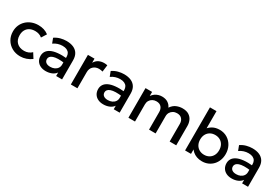

<svg xmlns="http://www.w3.org/2000/svg" viewBox="69 -1742 4039 2779"><g transform="rotate(30 2088.0 -352.5)"><path d="M303.5 15Q225.5 15 164.5 -19.2Q103.5 -53.5 68.8 -112.8Q34 -172 34 -247.5Q34 -304.5 54.5 -352.2Q75 -400 112.5 -435.5Q150 -471 200.8 -490.5Q251.5 -510 311 -510Q361 -510 403.8 -496.8Q446.5 -483.5 482.5 -456L429.5 -372Q406.5 -392.5 376.8 -402.5Q347 -412.5 313.5 -412.5Q261.5 -412.5 224 -393Q186.5 -373.5 165.8 -336.8Q145 -300 145 -248Q145 -170.5 190.2 -126.5Q235.5 -82.5 313.5 -82.5Q350.5 -82.5 383.5 -96.2Q416.5 -110 438.5 -132.5L491 -49Q451.5 -19 403 -2Q354.5 15 303.5 15Z M729.5 15Q678 15 639 -4.2Q600 -23.5 578.2 -58.8Q556.5 -94 556.5 -142Q556.5 -182.5 577 -215.2Q597.5 -248 640.8 -269.5Q684 -291 752 -298.2Q820 -305.5 915.5 -296L917.5 -220Q849.5 -229.5 800.5 -228Q751.5 -226.5 720.2 -215.8Q689 -205 674.2 -187.2Q659.5 -169.5 659.5 -146.5Q659.5 -110.5 685.2 -91Q711 -71.5 756 -71.5Q794.5 -71.5 825 -85.5Q855.5 -99.5 873.2 -125Q891 -150.5 891 -185V-316.5Q891 -349.5 877 -373.8Q863 -398 834.5 -411.5Q806 -425 763.5 -425Q724.5 -425 686.5 -413.2Q648.5 -401.5 614 -376.5L583 -457.5Q629.5 -489 680 -502Q730.5 -515 777 -515Q846 -515 895.2 -493.2Q944.5 -471.5 971 -427.8Q997.5 -384 997.5 -317.5V0H898.5V-58.5Q873.5 -23 829 -4Q784.5 15 729.5 15Z M1144 0V-495H1254V-426.5Q1282 -473 1322 -491.8Q1362 -510.5 1408 -510.5Q1423 -510.5 1436.5 -509Q1450 -507.5 1462.5 -504.5L1448 -391Q1433 -395.5 1417.5 -398Q1402 -400.5 1386.5 -400.5Q1329 -400.5 1291.5 -365.2Q1254 -330 1254 -269.5V0Z M1692 15Q1640.5 15 1601.5 -4.2Q1562.5 -23.5 1540.8 -58.8Q1519 -94 1519 -142Q1519 -182.5 1539.5 -215.2Q1560 -248 1603.2 -269.5Q1646.5 -291 1714.5 -298.2Q1782.5 -305.5 1878 -296L1880 -220Q1812 -229.5 1763 -228Q1714 -226.5 1682.8 -215.8Q1651.5 -205 1636.8 -187.2Q1622 -169.5 1622 -146.5Q1622 -110.5 1647.8 -91Q1673.5 -71.5 1718.5 -71.5Q1757 -71.5 1787.5 -85.5Q1818 -99.5 1835.8 -125Q1853.5 -150.5 1853.5 -185V-316.5Q1853.5 -349.5 1839.5 -373.8Q1825.5 -398 1797 -411.5Q1768.5 -425 1726 -425Q1687 -425 1649 -413.2Q1611 -401.5 1576.5 -376.5L1545.5 -457.5Q1592 -489 1642.5 -502Q1693 -515 1739.5 -515Q1808.5 -515 1857.8 -493.2Q1907 -471.5 1933.5 -427.8Q1960 -384 1960 -317.5V0H1861V-58.5Q1836 -23 1791.5 -4Q1747 15 1692 15Z M2106.5 0V-495H2216.5V-427Q2236.5 -456 2262.5 -474.2Q2288.5 -492.5 2317.5 -501.2Q2346.5 -510 2376.5 -510Q2437 -510 2477.2 -483.5Q2517.5 -457 2534 -415.5Q2571 -469.5 2620 -489.8Q2669 -510 2718.5 -510Q2787 -510 2828 -483Q2869 -456 2887.2 -413.5Q2905.5 -371 2905.5 -326V0H2795.5V-294Q2795.5 -345.5 2767.2 -377.2Q2739 -409 2685 -409Q2649.5 -409 2621.5 -393.5Q2593.5 -378 2577.2 -350.8Q2561 -323.5 2561 -288V0H2451V-294Q2451 -345.5 2423 -377.2Q2395 -409 2340.5 -409Q2305.5 -409 2277.2 -393.5Q2249 -378 2232.8 -350.8Q2216.5 -323.5 2216.5 -288V0Z M3341.5 15Q3292 15 3252.2 0.5Q3212.5 -14 3183.5 -39.8Q3154.5 -65.5 3136.5 -99L3152.5 -123.5V0H3053.5V-720H3163V-381L3140.5 -405.5Q3173.5 -453.5 3223 -481.8Q3272.5 -510 3340 -510Q3414 -510 3470.2 -474.8Q3526.5 -439.5 3558 -380Q3589.5 -320.5 3589.5 -247.5Q3589.5 -191 3571.2 -143Q3553 -95 3520 -59.8Q3487 -24.5 3441.5 -4.8Q3396 15 3341.5 15ZM3321.5 -82.5Q3367 -82.5 3402.8 -102.8Q3438.5 -123 3459 -160Q3479.5 -197 3479.5 -247.5Q3479.5 -298 3459.2 -335.2Q3439 -372.5 3403.2 -392.5Q3367.5 -412.5 3321.5 -412.5Q3275.5 -412.5 3239.8 -392.5Q3204 -372.5 3183.5 -335.2Q3163 -298 3163 -247.5Q3163 -197 3183.5 -160Q3204 -123 3239.8 -102.8Q3275.5 -82.5 3321.5 -82.5Z M3837.5 15Q3786 15 3747 -4.2Q3708 -23.5 3686.2 -58.8Q3664.5 -94 3664.5 -142Q3664.5 -182.5 3685 -215.2Q3705.5 -248 3748.8 -269.5Q3792 -291 3860 -298.2Q3928 -305.5 4023.5 -296L4025.5 -220Q3957.5 -229.5 3908.5 -228Q3859.5 -226.5 3828.2 -215.8Q3797 -205 3782.2 -187.2Q3767.5 -169.5 3767.5 -146.5Q3767.5 -110.5 3793.2 -91Q3819 -71.5 3864 -71.5Q3902.5 -71.5 3933 -85.5Q3963.5 -99.5 3981.2 -125Q3999 -150.5 3999 -185V-316.5Q3999 -349.5 3985 -373.8Q3971 -398 3942.5 -411.5Q3914 -425 3871.5 -425Q3832.5 -425 3794.5 -413.2Q3756.5 -401.5 3722 -376.5L3691 -457.5Q3737.5 -489 3788 -502Q3838.5 -515 3885 -515Q3954 -515 4003.2 -493.2Q4052.5 -471.5 4079 -427.8Q4105.5 -384 4105.5 -317.5V0H4006.5V-58.5Q3981.5 -23 3937 -4Q3892.5 15 3837.5 15Z"/></g></svg>

Font: Geologica Thin Roman
Style: Regular
Weight: 400
Version: Version 1.010;gftools[0.9.28]